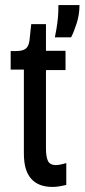

<svg xmlns="http://www.w3.org/2000/svg" viewBox="-20 -728 333 756"><path d="M187 8Q159 8 138 0Q117 -8 102.5 -24.5Q88 -41 81 -65.5Q74 -90 74 -125V-454H22V-527H43Q70 -527 81.5 -536.5Q93 -546 96 -568L103 -633H161V-528H238V-452H161V-143Q161 -112 168.5 -95Q176 -78 201 -78Q207 -78 217.5 -80Q228 -82 241 -86V0Q225 4 212 6Q199 8 187 8ZM196 -581Q203 -615 206 -639.5Q209 -664 209.5 -680.5Q210 -697 210 -708H293Q293 -671 282 -636.5Q271 -602 260 -581Z"/></svg>

Font: Bricolage Grotesque Condensed
Style: Regular
Weight: 400
Width: 3
Designer: Mathieu Triay
Foundry: Atelier Triay
Version: Version 1.000;gftools[0.9.30]